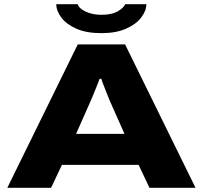

<svg xmlns="http://www.w3.org/2000/svg" viewBox="-20 -901 973 921"><path d="M466 -742Q395 -742 347 -763Q299 -784 274.5 -816.5Q250 -849 250 -881H353Q358 -861 390.5 -845.5Q423 -830 466 -830Q518 -830 547 -848Q576 -866 580 -881H682Q682 -849 657 -816.5Q632 -784 584 -763Q536 -742 466 -742ZM15 0 353 -688H580L918 0H697L645 -110H277L225 0ZM345 -259H577L515 -399Q509 -411 499 -436.5Q489 -462 479 -487Q469 -512 466 -523H458Q451 -505 441.5 -481Q432 -457 422.5 -434.5Q413 -412 407 -399Z"/></svg>

Font: Archivo Expanded ExtraBold
Style: Regular
Weight: 800
Width: 7
Designer: Hector Gatti
Foundry: Omnibus-Type
Version: Version 2.001; ttfautohint (v1.8.3)